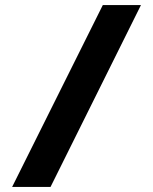

<svg xmlns="http://www.w3.org/2000/svg" viewBox="-20 -740 606 760"><path d="M387 -720H538L180 0H28Z"/></svg>

Font: Kufam
Style: Bold
Weight: 700
Designer: Wael Morcos, Artur Schmal
Foundry: Original Type
Version: Version 1.300; ttfautohint (v1.8.3)